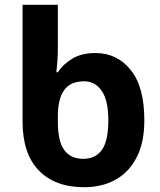

<svg xmlns="http://www.w3.org/2000/svg" viewBox="-20 -780 674 810"><path d="M335 9.8Q211.4 9.8 143.1 -61.5Q75.2 -132.3 75.2 -267.1V-759.8H224.1V-583Q224.1 -550.3 222.2 -523.4Q219.7 -494.1 217.8 -475.1H224.1Q245.6 -508.8 285.2 -532.7Q324.2 -556.2 382.8 -556.2Q474.6 -556.2 531.7 -484.4Q588.9 -413.6 588.9 -272.9Q588.9 -176.8 555.7 -114.7Q523.4 -52.2 465.8 -21Q409.7 9.8 335 9.8ZM332 -109.9Q382.3 -109.9 410.2 -147.9Q437 -186.5 437 -272.9Q437 -356.4 409.2 -396.5Q381.8 -437 335 -437Q276.9 -437 250.5 -399.4Q224.1 -362.3 224.1 -291V-265.1Q224.1 -183.6 251.5 -146.5Q278.3 -109.9 332 -109.9Z"/></svg>

Font: Droid Sans Thai
Style: Bold
Weight: 700
Designer: Steve Matteson
Foundry: Ascender Corporation
Version: Version 1.00